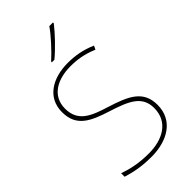

<svg xmlns="http://www.w3.org/2000/svg" viewBox="-289 -1031 1121 1121"><g transform="rotate(-45 271.5 -471.0)"><path d="M397 -945V-952H367C338 -909 273 -838 228 -798V-792H249C302 -836 362 -900 397 -945ZM489 -180C489 -298 404 -335 277 -375C174 -407 91 -437 91 -546C91 -653 183 -699 289 -699C342 -699 398 -691 460 -664L471 -687C412 -713 354 -724 291 -724C165 -724 64 -664 64 -544C64 -425 147 -389 263 -352C386 -313 462 -280 462 -181C462 -65 365 -15 252 -15C171 -15 109 -29 56 -48V-19C104 -5 158 10 250 10C380 10 489 -51 489 -180Z"/></g></svg>

Font: Noto Sans Lao UI Thin
Style: Regular
Weight: 100
Designer: Monotype Design Team
Foundry: Monotype Imaging Inc.
Version: Version 2.000